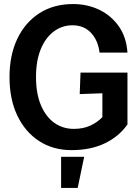

<svg xmlns="http://www.w3.org/2000/svg" viewBox="-20 -730 690 949"><path d="M334 12Q242 12 173 -33Q104 -78 65.5 -159Q27 -240 27 -349Q27 -457 65.5 -538Q104 -619 174.5 -664.5Q245 -710 341 -710Q412 -710 471 -681.5Q530 -653 567.5 -599.5Q605 -546 610 -470H472Q465 -530 430 -567.5Q395 -605 338 -605Q287 -605 246 -574.5Q205 -544 181.5 -487Q158 -430 158 -349Q158 -267 182.5 -209.5Q207 -152 249 -122.5Q291 -93 345 -93Q391 -93 426 -109Q461 -125 486 -151V-269L374 -265L378 -371H610V-115Q568 -55 498 -21.5Q428 12 334 12ZM282 199V45H396L364 199Z"/></svg>

Font: Azeret Mono Thin Medium
Style: Regular
Weight: 500
Version: Version 1.002